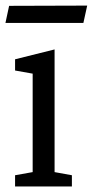

<svg xmlns="http://www.w3.org/2000/svg" viewBox="-30 -673 335 693"><path d="M167 -51.8 229.5 -40.5V0H24.4V-40.5L87.9 -51.8V-407.2L24.4 -418.5V-459L167 -494.6ZM2.9 -651.9 284.7 -652.8 271 -590.3H-10.3Z"/></svg>

Font: Habibi
Style: Regular
Weight: 400
Designer: Magnus Gaarde
Foundry: Magnus Gaarde
Version: Version 1.001